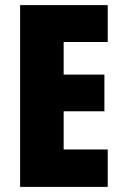

<svg xmlns="http://www.w3.org/2000/svg" viewBox="-20 -734 483 754"><path d="M59 0V-714H403V-569H230V-441H390V-297H230V-147H403V0Z"/></svg>

Font: Noto Sans UI CondBlack
Style: Regular
Weight: 900
Width: 3
Designer: Monotype Design Team
Foundry: Monotype Imaging Inc.
Version: Version 1.001